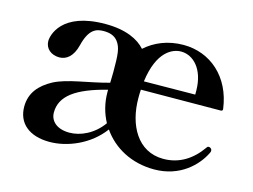

<svg xmlns="http://www.w3.org/2000/svg" viewBox="-76 -623 1008 764"><g transform="rotate(15 428.0 -240.5)"><path d="M803 -128C801 -129 799 -130 797 -130C794 -130 791 -130 788 -125C749 -69 697 -37 633 -37C526 -37 475 -136 475 -245C475 -257 475 -269 476 -280L805 -282C810 -282 813 -285 812 -291C795 -419 705 -496 595 -496C530 -496 477 -473 438 -438C410 -470 358 -496 273 -496C91 -496 70 -394 70 -372C70 -341 95 -320 129 -320C157 -320 184 -339 196 -388C213 -457 242 -467 273 -467C298 -467 318 -461 332 -443C350 -419 352 -392 352 -320C352 -297 351 -285 351 -275C264 -251 184 -245 128 -216C78 -189 45 -152 45 -95C45 -27 94 15 178 15C252 15 341 -22 394 -94C439 -29 515 13 608 13C716 13 780 -54 806 -107C807 -110 809 -112 809 -116C809 -117 809 -118 809 -118C809 -123 806 -126 803 -128ZM592 -468C642 -468 689 -422 690 -334V-317L479 -315C496 -444 558 -468 592 -468ZM245 -41C193 -41 165 -68 165 -103C165 -171 224 -214 350 -246V-236C350 -192 361 -151 380 -116C344 -65 290 -41 245 -41Z"/></g></svg>

Font: Shippori Mincho OTF
Style: Bold
Weight: 800
Designer: FONTDASU
Foundry: FONTDASU / Google Inc. / but / Adobe
Version: Version 3.300;hotconv 1.0.109;makeotfexe 2.5.65596